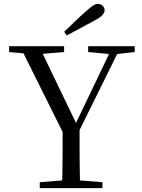

<svg xmlns="http://www.w3.org/2000/svg" viewBox="-20 -965 727 985"><path d="M309.3 -802Q337.7 -829.3 365.4 -855.9Q393.1 -882.5 419.6 -905.7Q443.2 -927 456.3 -935.9Q469.5 -944.8 482.2 -944.8Q496.9 -944.8 506.8 -935Q516.6 -925.2 516.6 -912.4Q516.6 -899.7 504.8 -887Q493 -874.4 461.9 -858.2Q427.6 -839.2 392.4 -820.5Q357.2 -801.8 321.9 -783.2ZM184 0V-30.1L331.2 -42.1H357.5L505.5 -30.1V0ZM298.2 0Q299.2 -38.2 299.7 -69.7Q300.2 -101.3 300.7 -135.6Q301.2 -169.9 301.2 -214.5Q301.2 -259 301.2 -322.5H388.3Q388.3 -259.3 388.3 -214.7Q388.3 -170.2 388.7 -136.2Q389.1 -102.3 389.6 -70.2Q390.1 -38.2 391.1 0ZM316.7 -257.1 82.2 -728H180.4L383.4 -306.3H357.4L363 -319.6L558.5 -728H601L368.1 -257.1ZM26.8 -698V-728H308.9V-698L175.2 -686.9H149.5ZM432.3 -698V-728H671.1V-698L570.5 -686.9H551Z"/></svg>

Font: Noto Serif SC
Style: Regular
Weight: 200
Designer: Ryoko NISHIZUKA 西塚涼子 (kana & ideographs); Frank Grießhammer (Latin, Greek & Cyrillic); Wenlong ZHANG 张文龙 (bopomofo); San
Foundry: Adobe
Version: Version 2.001;hotconv 1.1.0;makeotfexe 2.6.0